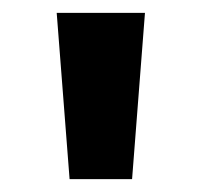

<svg xmlns="http://www.w3.org/2000/svg" viewBox="-20 -871 313 298"><path d="M88 -593 68 -851H205L185 -593Z"/></svg>

Font: Noto Sans Tamil UI
Style: Regular
Weight: 400
Designer: Jelle Bosma - Monotype Design Team
Foundry: Monotype Imaging Inc.
Version: Version 2.004